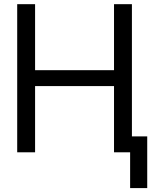

<svg xmlns="http://www.w3.org/2000/svg" viewBox="-20 -748 759 943"><path d="M64.5 0V-727.5H152.3V-403.3H540V-727.5H627.9V0H540V-325.2H152.3V0ZM703.1 -78.1V175.8H619.1V-78.1Z"/></svg>

Font: Inter Tight
Style: Regular
Weight: 400
Designer: Rasmus Andersson
Foundry: rsms
Version: Version 3.002